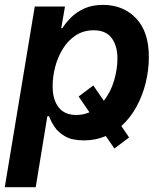

<svg xmlns="http://www.w3.org/2000/svg" viewBox="-31 -573 662 797"><path d="M-11.2 204.1 113.3 -545.9H238.8L223.1 -455.6H227.5Q240.7 -476.6 262.5 -499Q284.2 -521.5 317.4 -537.1Q350.6 -552.7 396.5 -552.7Q480.5 -552.7 533.7 -497.1Q586.9 -441.4 586.9 -336.4Q586.9 -284.2 574.2 -231Q561.5 -177.7 535.9 -130.6Q510.3 -83.5 472.7 -49.8L504.9 -2.4L443.8 43.5L408.2 -8.3Q366.2 9.8 317.9 9.8Q269 9.8 239.7 -6.8Q210.4 -23.4 195.1 -46.9Q179.7 -70.3 172.9 -90.3H165.5L117.2 204.1ZM356.4 -218.3 399.9 -154.8Q428.7 -190.9 442.6 -238.8Q456.5 -286.6 456.5 -329.6Q456.5 -382.8 432.6 -415Q408.7 -447.3 357.9 -447.3Q315.9 -447.3 283.9 -426.5Q252 -405.8 230.5 -371.3Q209 -336.9 198.2 -295.9Q187.5 -254.9 187.5 -214.8Q187.5 -159.7 212.2 -127.7Q236.8 -95.7 285.6 -95.7Q314.9 -95.7 340.3 -106.9L295.4 -172.4Z"/></svg>

Font: Inter Semi Bold
Style: Italic
Weight: 600
Italic angle: -9.39999°
Designer: Rasmus Andersson
Foundry: rsms
Version: Version 4.000;git-3c8e0fc